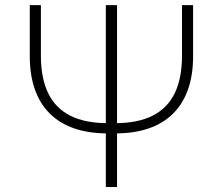

<svg xmlns="http://www.w3.org/2000/svg" viewBox="-20 -748 892 768"><path d="M708 -727.5H752.4V-523.9Q752.4 -448.2 732.2 -390.6Q711.9 -333 672.4 -293.7Q632.8 -254.4 575 -234.4Q517.1 -214.4 441.4 -214.4H410.2Q335 -214.4 276.9 -234.4Q218.8 -254.4 179.2 -293.7Q139.6 -333 119.4 -390.6Q99.1 -448.2 99.1 -523.9V-727.5H143.6V-525.4Q143.6 -434.6 173.1 -374.5Q202.6 -314.5 261.7 -284.9Q320.8 -255.4 410.2 -255.4H441.4Q531.2 -255.4 590.3 -285.2Q649.4 -314.9 678.7 -374.8Q708 -434.6 708 -525.4ZM403.3 -727.5H448.2V0H403.3Z"/></svg>

Font: Inter 18pt ExtraLight
Style: Regular
Weight: 250
Designer: Rasmus Andersson
Foundry: rsms
Version: Version 4.001;git-66647c0bb